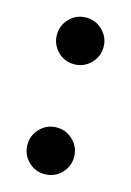

<svg xmlns="http://www.w3.org/2000/svg" viewBox="-85 -540 406 594"><g transform="rotate(15 117.5 -243.5)"><path d="M117.7 7.3Q86.4 7.3 64.7 -14.6Q43 -36.6 43 -67.4Q43 -98.1 64.7 -120.1Q86.4 -142.1 117.7 -142.1Q148.4 -142.1 170.4 -120.1Q192.4 -98.1 192.4 -67.4Q192.4 -36.6 170.4 -14.6Q148.4 7.3 117.7 7.3ZM117.7 -344.7Q86.4 -344.7 64.7 -366.7Q43 -388.7 43 -419.4Q43 -450.2 64.7 -472.2Q86.4 -494.1 117.7 -494.1Q148.4 -494.1 170.4 -472.2Q192.4 -450.2 192.4 -419.4Q192.4 -388.7 170.4 -366.7Q148.4 -344.7 117.7 -344.7Z"/></g></svg>

Font: Inter Display Semi Bold
Style: Regular
Weight: 600
Designer: Rasmus Andersson
Foundry: rsms
Version: Version 4.000;git-37864ae